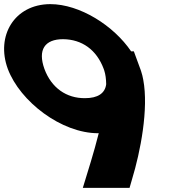

<svg xmlns="http://www.w3.org/2000/svg" viewBox="-255 -845 880 931"><path d="M424.4 -513.3 425.7 -510C426.9 -506.8 428 -503.5 429.1 -500.1C433.7 -486.1 437.2 -472.2 439.6 -458.4C466.4 -317.2 425.9 -108.7 385.3 24L373.2 66H146.6L185.7 -62C198.4 -104.3 211.8 -151.3 223.8 -199C222.6 -199 221.4 -199 220.3 -199C43.2 -199 -157.6 -352 -217.2 -511C-275.8 -670 -186.2 -824 -11.7 -825C132 -825 296.3 -720.8 380.9 -596H394ZM248 -510.5C213.3 -604.2 142 -654 51 -655C-38.7 -655 -72.5 -603 -39.7 -511C-5.8 -419 67.1 -368 157.6 -369C219.1 -369 254.6 -392.5 259.9 -436.9C259.5 -462 256.6 -484.5 250.5 -503.2C249.7 -505.6 248.9 -508.1 248 -510.5Z"/></svg>

Font: Nordica Plus
Style: NordicaClassicBkExtOpObl
Weight: 900
Version: Version 1.01